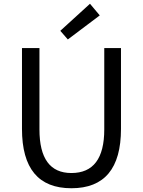

<svg xmlns="http://www.w3.org/2000/svg" viewBox="-20 -989 761 1022"><path d="M97 -303V-733H190V-300Q190 -68 360 -68Q535 -68 535 -300V-733H624V-303Q624 13 360 13Q97 13 97 -303ZM301 -825 459 -969 511 -907 341 -779Z"/></svg>

Font: KaiGen Gothic CN Regular
Style: Regular
Weight: 400
Designer: Ryoko NISHIZUKA  (kana & ideographs); Paul D. Hunt (Latin, Greek & Cyrillic); Wenlong ZHANG  (bopomofo); Sandoll Communi
Foundry: Adobe Systems Incorporated
Version: Version 1.002.20150501